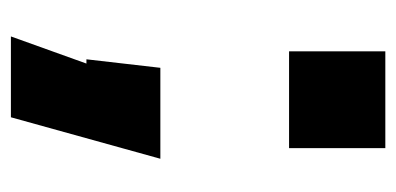

<svg xmlns="http://www.w3.org/2000/svg" viewBox="-212 -364 744 361"><g transform="rotate(90 160.5 -184.0)"><path d="M259 -536V-355H77V-536ZM279 -113 201 168H49L100 26H92L108 -113Z"/></g></svg>

Font: OpenDyslexic
Style: Regular
Weight: 400
Designer: Abbie Gonzalez
Version: Version 0.920;hotconv 1.0.109;makeotfexe 2.5.65596